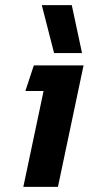

<svg xmlns="http://www.w3.org/2000/svg" viewBox="-20 -729 361 749"><path d="M191 -522 143 -709H260L300 -522ZM71 0 150 -374H79L112 -474H306L206 0Z"/></svg>

Font: Kanit Medium
Style: Italic
Weight: 500
Italic angle: -12°
Designer: Katatrad Team
Foundry: CadsonDemak
Version: Version 2.000; ttfautohint (v1.8.3)